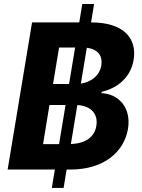

<svg xmlns="http://www.w3.org/2000/svg" viewBox="-20 -838 701 949"><path d="M236.2 90.9H294.4L309.3 0H328.5C491.8 0 593 -85.6 612.6 -201C630 -308.2 563.9 -374.3 481.5 -377.5L483 -384.6C560.4 -401.6 625.7 -455.6 640.3 -540.8C658.7 -649.9 590.2 -727.3 430 -727.3L445 -818.2H386.7L371.8 -727.3H138.5L17.8 0H251.1ZM192.8 -125.7 224.4 -318.9H304L272 -125.7ZM242.2 -422.9 272 -603H351.2L321.4 -422.9ZM330.3 -126.1 362.2 -318.5C431.1 -315.3 465.6 -273.8 456.3 -216.3C447.8 -164.1 407.7 -129.3 330.3 -126.1ZM379.6 -424.7 409.1 -601.9C463.1 -595.2 488.3 -562.5 480.8 -515.3C473 -465.6 431.8 -432.5 379.6 -424.7Z"/></svg>

Font: Magic Ui Pro
Style: Bold Italic
Weight: 700
Italic angle: -9.39999°
Designer: Stefan Endress, Andreas Faust
Version: Version 1.000;FEAKit 1.0